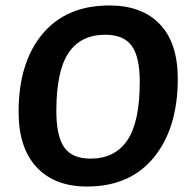

<svg xmlns="http://www.w3.org/2000/svg" viewBox="-20 -672 696 702"><path d="M380 -652Q499 -652 564.5 -583.5Q630 -515 630 -384Q630 -204 543 -97Q456 10 298 10Q180 10 114 -60.5Q48 -131 48 -263Q48 -443 135 -547.5Q222 -652 380 -652ZM365 -545Q275 -545 230.5 -478.5Q186 -412 186 -266Q186 -174 215 -133Q244 -92 311 -92Q400 -92 445.5 -159Q491 -226 491 -373Q491 -464 461.5 -504.5Q432 -545 365 -545Z"/></svg>

Font: Alegreya Sans SC
Style: Bold Italic
Weight: 700
Italic angle: -7°
Designer: Juan Pablo del Peral
Foundry: Huerta Tipografica
Version: Version 2.007